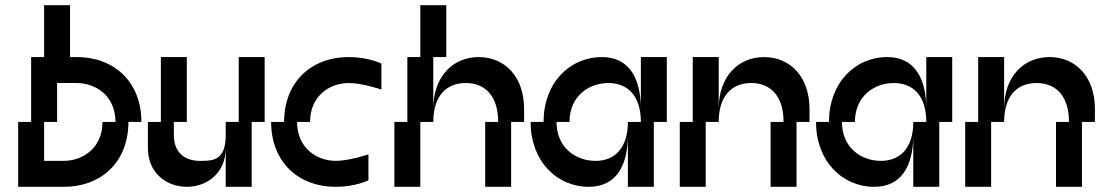

<svg xmlns="http://www.w3.org/2000/svg" viewBox="-20 -720 4240 740"><path d="M425 -250H375C375 -150 300 -100 225 -100H150V-250H200V-400H275C350 -400 425 -350 425 -250ZM50 0H225C375 0 475 -100 475 -250H525C525 -400 425 -500 275 -500H250V-700H150V-500H100V-250H50Z M600 -250H550V-150C550 -50 625 0 700 0C775 0 850 -50 850 -150V0H950V-250H1000V-500H900V-250H850V-200C850 -100 800 -100 750 -100C700 -100 650 -125 650 -200V-250H700V-500H600Z M1075 -250H1025C1025 -100 1125 0 1275 0C1350 0 1400 -25 1400 -25V-125C1400 -125 1325 -100 1275 -100C1200 -100 1125 -150 1125 -250H1175C1175 -350 1250 -400 1325 -400C1375 -400 1450 -375 1450 -375V-475C1450 -475 1400 -500 1325 -500C1175 -500 1075 -400 1075 -250Z M1650 -300V-500H1700V-700H1600V-500H1550V-250H1500V0H1600V-250H1650C1650 -350 1700 -400 1775 -400C1850 -400 1900 -350 1900 -250H1850V0H1950V-250H2000V-300C2000 -425 1925 -500 1825 -500C1725 -500 1650 -425 1650 -300Z M2075 -250H2025C2025 -100 2125 0 2250 0C2350 0 2400 -75 2400 -200V0H2500V-250H2550V-500H2450V-300C2450 -425 2400 -500 2300 -500C2175 -500 2075 -400 2075 -250ZM2125 -250H2175C2175 -350 2250 -400 2325 -400C2400 -400 2450 -350 2450 -250H2400C2400 -150 2350 -100 2275 -100C2200 -100 2125 -150 2125 -250Z M2750 -300V-500H2650V-250H2600V0H2700V-250H2750C2750 -350 2800 -400 2875 -400C2950 -400 3000 -350 3000 -250H2950V0H3050V-250H3100V-300C3100 -425 3025 -500 2925 -500C2825 -500 2750 -425 2750 -300Z M3175 -250H3125C3125 -100 3225 0 3350 0C3450 0 3500 -75 3500 -200V0H3600V-250H3650V-500H3550V-300C3550 -425 3500 -500 3400 -500C3275 -500 3175 -400 3175 -250ZM3225 -250H3275C3275 -350 3350 -400 3425 -400C3500 -400 3550 -350 3550 -250H3500C3500 -150 3450 -100 3375 -100C3300 -100 3225 -150 3225 -250Z M3850 -300V-500H3750V-250H3700V0H3800V-250H3850C3850 -350 3900 -400 3975 -400C4050 -400 4100 -350 4100 -250H4050V0H4150V-250H4200V-300C4200 -425 4125 -500 4025 -500C3925 -500 3850 -425 3850 -300Z"/></svg>

Font: LS-VG5000 Shifted
Style: Regular
Weight: 400
Designer: Justin Bihan, 2021
Foundry: Justin Bihan, 2021
Version: Version 1.000;Glyphs 3.1.2 (3151)